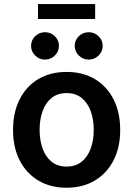

<svg xmlns="http://www.w3.org/2000/svg" viewBox="-20 -903 649 935"><path d="M304.2 11.2Q224.6 11.2 166 -24.2Q107.4 -59.6 75.4 -122.8Q43.5 -186 43.5 -270Q43.5 -355 75.4 -418.7Q107.4 -482.4 166 -517.6Q224.6 -552.7 304.2 -552.7Q383.8 -552.7 442.4 -517.6Q501 -482.4 533.2 -418.7Q565.4 -355 565.4 -270Q565.4 -186 533.2 -122.8Q501 -59.6 442.4 -24.2Q383.8 11.2 304.2 11.2ZM304.2 -91.8Q348.6 -91.8 377.9 -115.7Q407.2 -139.6 421.9 -180.2Q436.5 -220.7 436.5 -270.5Q436.5 -320.8 421.9 -361.3Q407.2 -401.9 377.9 -425.8Q348.6 -449.7 304.2 -449.7Q260.3 -449.7 231 -425.8Q201.7 -401.9 187.3 -361.3Q172.9 -320.8 172.9 -270.5Q172.9 -220.7 187.3 -180.2Q201.7 -139.6 231 -115.7Q260.3 -91.8 304.2 -91.8ZM443.4 -883.3V-810.5H165V-883.3ZM199.2 -612.8Q170.9 -612.8 151.1 -632.6Q131.3 -652.3 131.3 -679.7Q131.3 -707 151.1 -726.6Q170.9 -746.1 199.2 -746.1Q227.1 -746.1 247.1 -726.6Q267.1 -707 267.1 -679.7Q267.1 -652.3 247.1 -632.6Q227.1 -612.8 199.2 -612.8ZM412.1 -612.8Q383.8 -612.8 363.8 -632.6Q343.8 -652.3 343.8 -679.7Q343.8 -707 363.8 -726.6Q383.8 -746.1 412.1 -746.1Q439.9 -746.1 460 -726.6Q480 -707 480 -679.7Q480 -652.3 460 -632.6Q439.9 -612.8 412.1 -612.8Z"/></svg>

Font: Inter-SemiBold
Style: Regular
Weight: 600
Designer: Rasmus Andersson
Foundry: rsms
Version: Version 4.000;git-a52131595